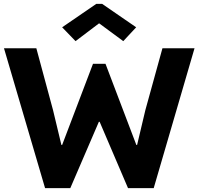

<svg xmlns="http://www.w3.org/2000/svg" viewBox="-20 -968 1021 988"><path d="M211.9 0 0.5 -719.7H167L252.9 -401.4L295.9 -222.2H299.8L458.5 -639.6H522.9L681.6 -222.2H685.5L728 -401.4L815.9 -719.7H981L771 0H638.7L492.7 -341.3H488.8L341.8 0ZM368.7 -756.3 299.8 -827.6 475.6 -948.2H505.4L680.7 -827.6L614.3 -756.3L491.2 -847.2H488.8Z"/></svg>

Font: Reddit Sans ExtraBold
Style: Regular
Weight: 800
Designer: Stephen Hutchings
Foundry: Reddit
Version: Version 1.014; ttfautohint (v1.8.4.7-5d5b)